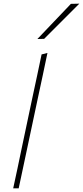

<svg xmlns="http://www.w3.org/2000/svg" viewBox="-20 -1028 453 1048"><path d="M52 0Q64 -56.5 75.5 -109Q86.5 -161 99 -221.5L156.5 -493.5Q170 -557 183 -617Q195.5 -676.5 207 -731L239 -739Q226 -677 213.5 -617.5Q200.5 -558 187 -494L129 -221Q116 -159.5 105 -108Q94 -56.5 82 0ZM184 -815Q231 -864.5 276.5 -912Q321.5 -959 367 -1007L413 -1008L316.5 -911.5L221 -816Z"/></svg>

Font: Heraclito Thin
Style: Italic
Weight: 100
Italic angle: -12°
Designer: Kostas Bartsokas (font) & Cristiano Sobral (main changes)
Foundry: Kostas Bartsokas (font) & Cristiano Sobral (main changes)
Version: Version 1.00;July 8, 2020;FontCreator 13.0.0.2655 64-bit